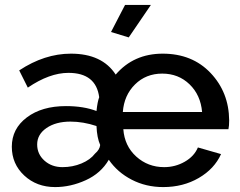

<svg xmlns="http://www.w3.org/2000/svg" viewBox="-20 -750 975 780"><path d="M503 -598 431 -620 488 -730H593ZM28 -154Q28 -227 89 -273Q150 -319 248 -319Q320 -319 372 -299Q376 -337 383 -355Q370 -454 258 -454Q181 -454 93 -394L58 -464Q161 -532 268 -532Q395 -532 450 -447Q523 -532 641 -532Q761 -532 835.5 -453.5Q910 -375 911 -261Q911 -238 908 -225H481Q486 -157 533.5 -114Q581 -71 647 -71Q692 -71 730.5 -93Q769 -115 784 -151L878 -124Q851 -64 787.5 -27Q724 10 643 10Q573 10 515 -20Q457 -50 422 -101Q390 -46 328.5 -18Q267 10 204 10Q129 10 78.5 -37Q28 -84 28 -154ZM801 -295Q795 -364 750 -407.5Q705 -451 639 -451Q573 -451 528.5 -407Q484 -363 479 -295ZM366 -126Q385 -142 387 -161Q374 -190 372 -238Q318 -256 266 -256Q207 -256 169 -230Q131 -204 131 -163Q131 -124 160.5 -97.5Q190 -71 234 -71Q275 -71 311 -86Q347 -101 366 -126Z"/></svg>

Font: Raleway-v4020 SemiBold
Style: Regular
Weight: 600
Designer: Matt McInerney, Pablo Impallari, Rodrigo Fuenzalida
Foundry: Matt McInerney, Pablo Impallari, Rodrigo Fuenzalida
Version: Version 4.020;PS 004.020;hotconv 1.0.88;makeotf.lib2.5.64775